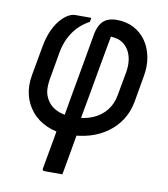

<svg xmlns="http://www.w3.org/2000/svg" viewBox="-83 -613 765 876"><g transform="rotate(10 300.0 -174.5)"><path d="M388 -543Q432 -543 466.5 -525Q501 -507 523.5 -475Q546 -443 554 -400.5Q562 -358 553 -310L532 -189Q523 -141 499 -104Q475 -67 438.5 -41Q402 -15 356.5 -2Q311 11 259 11Q203 11 160 -8Q117 -27 89.5 -60Q62 -93 51.5 -135.5Q41 -178 50 -228L75 -367Q82 -405 95 -435.5Q108 -466 125.5 -487.5Q143 -509 161.5 -520.5Q180 -532 197 -532Q211 -532 223 -532Q235 -532 247 -532Q259 -532 271 -532L268 -513Q223 -489 194 -447.5Q165 -406 155 -348L133 -222Q129 -199 130 -178.5Q131 -158 139 -140.5Q147 -123 160 -109Q178 -91 205 -81.5Q232 -72 269 -72Q321 -72 359 -88.5Q397 -105 420.5 -135Q444 -165 451 -206L471 -316Q478 -356 469 -389Q460 -422 436 -442Q412 -462 374 -463Q361 -392 348.5 -322Q336 -252 324 -183.5Q312 -115 299 -46L303 -22Q299 4 294 31Q289 58 284.5 85Q280 112 275 139Q270 166 265 194Q245 194 224.5 194Q204 194 182 194Q177 194 174.5 191Q172 188 173 183Q182 131 191.5 80Q201 29 209 -22L223 -45Q235 -114 247 -183Q259 -252 272 -322.5Q285 -393 297 -465Q303 -492 314.5 -509.5Q326 -527 344.5 -535Q363 -543 388 -543Z"/></g></svg>

Font: Rec Mono Linear
Style: Italic
Weight: 400
Italic angle: -10°
Monospace: yes
Version: Version 1.085; ttfautohint (v1.8.4.7-5d5b)